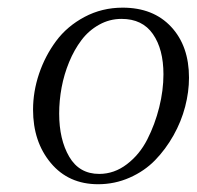

<svg xmlns="http://www.w3.org/2000/svg" viewBox="-20 -472 511 499"><path d="M65.9 -187Q65.9 -233.9 81.5 -280.3Q97.2 -326.7 125.7 -365.2Q154.3 -403.8 199.7 -428Q245.1 -452.1 298.8 -452.1Q378.4 -452.1 424.8 -402.3Q471.2 -352.5 471.2 -270Q471.2 -233.4 461.2 -194.8Q451.2 -156.2 430.9 -120.1Q410.6 -84 383.1 -55.7Q355.5 -27.3 316.9 -10.3Q278.3 6.8 234.9 6.8Q158.2 6.8 112.1 -48.3Q65.9 -103.5 65.9 -187ZM133.8 -176.8Q133.8 -109.4 159.9 -64.7Q186 -20 237.8 -20Q276.9 -20 309.8 -45.2Q342.8 -70.3 362.8 -109.6Q382.8 -148.9 393.8 -193.1Q404.8 -237.3 404.8 -278.8Q404.8 -344.2 377.4 -383.5Q350.1 -422.9 295.9 -422.9Q264.6 -422.9 237.5 -407.7Q210.4 -392.6 191.7 -367.7Q172.9 -342.8 159.7 -310.8Q146.5 -278.8 140.1 -244.6Q133.8 -210.4 133.8 -176.8Z"/></svg>

Font: Dehuti Alt
Style: Italic
Weight: 400
Version: Version 1.2